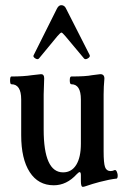

<svg xmlns="http://www.w3.org/2000/svg" viewBox="-20 -706 486 743"><path d="M131 -480Q126 -474 116.5 -480Q107 -486 110 -492L200 -672Q207 -686 217 -686Q230 -686 236 -672L327 -493Q330 -486 320 -480Q310 -474 305 -480L233 -566Q221 -580 218 -580Q214 -580 202 -566ZM300 17Q293 17 293 -5V-28Q293 -40 288 -40Q285 -40 277 -32Q238 11 188 11Q128 11 95 -40Q62 -91 62 -183V-321Q62 -380 24 -380Q19 -380 19 -395Q19 -410 24 -410Q71 -410 103 -415Q135 -419 139 -419Q151 -419 151 -403Q149 -357 149 -340V-205Q149 -39 224 -39Q257 -39 275 -68Q293 -97 293 -150V-321Q293 -380 256 -380Q250 -380 250 -395Q250 -410 256 -410Q312 -410 336 -415Q364 -419 368 -419Q384 -419 384 -402Q381 -370 381 -340V-120Q381 -75 386.5 -59.5Q392 -44 408 -44Q416 -44 424 -48Q429 -49 432.5 -40.5Q436 -32 435.5 -24.5Q435 -17 432 -15Q404 -12 366 -2Q339 5 310 15Q305 17 300 17Z"/></svg>

Font: Junicode Cond Medium
Style: Regular
Weight: 500
Width: 3
Designer: Peter S. Baker
Version: Version 2.201